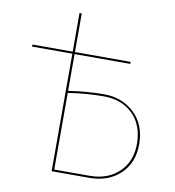

<svg xmlns="http://www.w3.org/2000/svg" viewBox="-86 -854 848 930"><g transform="rotate(10 338.5 -389.0)"><path d="M416 -411Q506 -411 565.5 -354Q625 -297 625 -201Q625 -111 567 -55.5Q509 0 414 0H230V-578H32V-588H230V-778H241V-588H515V-578H241V-397Q331 -411 416 -411ZM414 -10Q504 -10 559 -62.5Q614 -115 614 -201Q614 -293 560 -347Q506 -401 416 -401Q331 -401 241 -387V-10Z"/></g></svg>

Font: EauTest Hairline
Style: Regular
Weight: 250
Designer: Christian Thalmann (Catharsis Fonts)
Version: Version 0.001;PS 000.001;hotconv 1.0.88;makeotf.lib2.5.64775